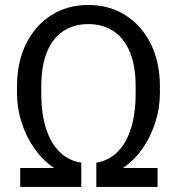

<svg xmlns="http://www.w3.org/2000/svg" viewBox="-20 -741 701 761"><path d="M60.1 0V-75.2H194.3Q149.4 -105.5 116.5 -152.3Q83.5 -199.2 65.4 -256.1Q47.4 -313 47.4 -372.1V-398.9Q47.4 -494.1 83 -566.7Q118.7 -639.2 182.4 -680.2Q246.1 -721.2 330.1 -721.2Q414.1 -721.2 478 -680.2Q542 -639.2 577.9 -566.7Q613.8 -494.1 613.8 -398.9V-372.1Q613.8 -313 595.7 -256.1Q577.6 -199.2 544.9 -152.3Q512.2 -105.5 467.3 -75.2H604.5V0H361.8V-96.2Q411.1 -104.5 445.8 -138.7Q480.5 -172.9 499 -231.7Q517.6 -290.5 517.6 -372.1V-399.9Q517.6 -479 495.1 -533.9Q472.7 -588.9 430.7 -617.2Q388.7 -645.5 330.1 -645.5Q272 -645.5 230 -617.2Q188 -588.9 165.8 -533.9Q143.6 -479 143.6 -399.9V-372.1Q143.6 -290 162.6 -231.2Q181.6 -172.4 217 -138.2Q252.4 -104 302.2 -96.2V0Z"/></svg>

Font: Roboto Slab LO
Style: Regular
Weight: 400
Designer: Google
Version: Version 2.000